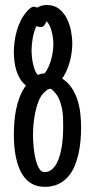

<svg xmlns="http://www.w3.org/2000/svg" viewBox="-20 -718 367 764"><path d="M168 -361.3Q164.1 -357.4 160.2 -354Q156.2 -350.6 152.3 -346.7Q140.1 -333 132.3 -312.3Q124.5 -291.5 119.9 -268.6Q115.2 -245.6 113.3 -222.9Q111.3 -200.2 111.3 -182.6Q111.3 -175.3 111.8 -161.4Q112.3 -147.5 114 -130.9Q115.7 -114.3 118.9 -96.9Q122.1 -79.6 127.2 -65.4Q132.3 -51.3 139.6 -42.2Q147 -33.2 157.2 -33.2Q173.3 -33.2 185.3 -43Q197.3 -52.7 205.6 -68.1Q213.9 -83.5 219 -103Q224.1 -122.6 226.8 -141.8Q229.5 -161.1 230.5 -178.7Q231.4 -196.3 231.4 -208Q231.4 -226.6 231 -246.6Q230.5 -266.6 226.8 -285.6Q223.1 -304.7 215.6 -322.5Q208 -340.3 194.3 -354.5Q188 -362.3 180.7 -365.2ZM130.9 -419.9Q144 -425.8 157.2 -425.8Q166 -436 172.6 -450.7Q179.2 -465.3 183.6 -481.4Q188 -497.6 190.2 -513.7Q192.4 -529.8 192.4 -543Q192.4 -552.2 190.9 -564.9Q189.5 -577.6 186.3 -590.6Q183.1 -603.5 178 -614.7Q172.9 -626 166 -632.8Q162.6 -628.9 160.6 -624.8Q158.7 -620.6 156.5 -617.4Q154.3 -614.3 150.6 -612.3Q147 -610.4 140.6 -610.4Q136.7 -610.4 132.8 -611.6Q128.9 -612.8 125 -614.3Q114.7 -592.8 110.1 -565.7Q105.5 -538.6 105.5 -515.6Q105.5 -506.3 106.9 -492.4Q108.4 -478.5 111.3 -464.4Q114.3 -450.2 119.1 -438Q124 -425.8 130.9 -419.9ZM302.7 -210Q302.7 -186 300.5 -159.4Q298.3 -132.8 292.5 -106.7Q286.6 -80.6 276.6 -56.6Q266.6 -32.7 250.5 -14.4Q234.4 3.9 211.7 14.6Q189 25.4 158.2 25.4Q131.3 25.4 112.1 15.9Q92.8 6.3 79.1 -10Q65.4 -26.4 56.9 -47.4Q48.3 -68.4 43.5 -91.3Q38.6 -114.3 36.9 -137.5Q35.2 -160.6 35.2 -180.7Q35.2 -206.1 37.1 -232.2Q39.1 -258.3 44.2 -283.4Q49.3 -308.6 58.6 -332.5Q67.9 -356.4 83 -377.9Q68.8 -389.2 59.6 -404.8Q50.3 -420.4 44.9 -438Q39.6 -455.6 37.4 -474.1Q35.2 -492.7 35.2 -509.8Q35.2 -529.8 37.8 -551.3Q40.5 -572.8 46.4 -593.8Q52.2 -614.7 61.5 -634Q70.8 -653.3 84 -668.9Q85.9 -671.9 89.6 -675.8Q93.3 -679.7 97.4 -683.1Q101.6 -686.5 106 -689Q110.4 -691.4 114.3 -691.4Q122.1 -691.4 126 -687.5Q134.8 -691.9 145.3 -695.1Q155.8 -698.2 166 -698.2Q194.8 -698.2 214.4 -683.1Q233.9 -668 245.6 -645Q257.3 -622.1 262.5 -595.2Q267.6 -568.4 267.6 -544.9Q267.6 -527.3 265.1 -508.8Q262.7 -490.2 257.6 -471.9Q252.4 -453.6 244.9 -436.5Q237.3 -419.4 227.5 -405.3Q251.5 -389.6 266.1 -367.2Q280.8 -344.7 288.8 -318.6Q296.9 -292.5 299.8 -264.4Q302.7 -236.3 302.7 -210Z"/></svg>

Font: Just Another Hand
Style: Regular
Weight: 400
Designer: Astigmatic (AOETI)
Foundry: Astigmatic (AOETI)
Version: Version 1.001